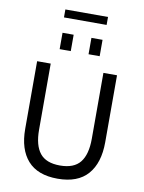

<svg xmlns="http://www.w3.org/2000/svg" viewBox="-109 -1112 899 1195"><g transform="rotate(10 340.5 -515.0)"><path d="M205.1 -987.3V-1037.6H474.6V-987.3ZM212.9 -788.1V-891.6H283.2V-788.1ZM395.5 -788.1V-891.6H465.8V-788.1ZM339.8 8.3Q213.4 8.3 150.6 -62.5Q87.9 -133.3 87.9 -262.2V-689.9H173.8V-271.5Q173.8 -173.8 212.9 -124.5Q252 -75.2 339.8 -75.2Q428.2 -75.2 467.5 -124.8Q506.8 -174.3 506.8 -273.4V-689.9H592.8V-267.1Q592.8 -135.7 529.8 -63.7Q466.8 8.3 339.8 8.3Z"/></g></svg>

Font: HK Grotesk Medium Legacy
Style: Regular
Weight: 500
Designer: Alfredo Marco Pradil
Foundry: Hanken Design Co.
Version: Version 2.022;PS 002.022;hotconv 1.0.88;makeotf.lib2.5.64775